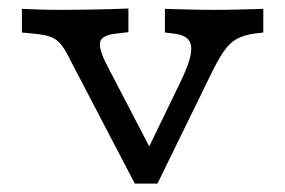

<svg xmlns="http://www.w3.org/2000/svg" viewBox="-20 -434 680 458"><path d="M301.6 4 150 -286.3Q137.9 -311.3 128.2 -324.6Q118.5 -337.9 104.8 -344.4Q91.1 -350.8 65.3 -353.2L32.3 -356.5V-412.9Q46.8 -412.1 73.4 -411.3Q100 -410.5 122.6 -410.5H125H122.6Q149.2 -410.5 180.6 -410.9Q212.1 -411.3 240.3 -412.1Q268.5 -412.9 286.3 -413.7V-357.3L258.9 -354Q225.8 -350.8 219.8 -336.7Q213.7 -322.6 231.5 -285.5L351.6 -54.8L325 -62.1L412.9 -243.5Q432.3 -284.7 435.5 -307.7Q438.7 -330.6 427.8 -341.1Q416.9 -351.6 393.5 -354L373.4 -356.5V-412.9Q400.8 -412.1 431 -411.3Q461.3 -410.5 491.1 -410.5Q521.8 -410.5 552 -411.3Q582.3 -412.1 608.1 -412.9V-356.5L587.9 -354Q562.9 -350.8 545.6 -341.5Q528.2 -332.3 513.7 -311.3Q499.2 -290.3 480.6 -251.6L355.6 4Z"/></svg>

Font: Playfair 5pt SemiExpanded Light
Style: Regular
Weight: 300
Width: 6
Designer: Claus Eggers Sørensen
Foundry: Claus Eggers Sørensen
Version: Version 2.203